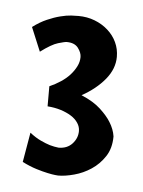

<svg xmlns="http://www.w3.org/2000/svg" viewBox="-35 -699 275 368"><g transform="rotate(5 103.0 -515.0)"><path d="M189 -444.8Q189 -421.9 178.5 -406Q168 -390.1 152.8 -380.1Q137.7 -370.1 120.6 -365.5Q103.5 -360.8 89.8 -360.8Q89.4 -360.8 84 -361.3Q78.6 -361.8 69.3 -363.8Q60.1 -365.7 47.4 -369.6Q34.7 -373.5 20 -380.9L29.8 -438Q41 -429.2 51 -424.6Q61 -419.9 68.8 -417.5Q77.6 -415 85.9 -414.1Q102.5 -414.1 112.3 -424.8Q122.1 -435.5 122.1 -449.2Q122.1 -457.5 117.2 -464.8Q112.3 -472.2 103.8 -477.5Q95.2 -482.9 83.5 -486.6Q71.8 -490.2 58.1 -491.2V-529.8Q69.3 -534.7 79.3 -541.3Q89.4 -547.9 96.7 -555.9Q104 -564 108.4 -572.8Q112.8 -581.5 112.8 -590.8Q112.8 -599.1 106 -608.2Q99.1 -617.2 84 -617.2Q80.1 -617.2 67.6 -613.5Q55.2 -609.9 34.2 -594.2L15.1 -640.1Q28.8 -650.4 42.2 -656.2Q55.7 -662.1 67.4 -665Q79.1 -668 88.1 -668.5Q97.2 -668.9 102.1 -668.9Q118.7 -668.9 133.3 -663.3Q147.9 -657.7 158.9 -647.9Q169.9 -638.2 176 -625.2Q182.1 -612.3 182.1 -597.2Q182.1 -574.2 165.3 -553.7Q148.4 -533.2 121.1 -518.1Q144.5 -508.3 158.2 -495.6Q171.9 -482.9 178.7 -471.7Q187 -458.5 189 -444.8Z"/></g></svg>

Font: Mouse Memoirs
Style: Regular
Weight: 400
Version: Version 1.000